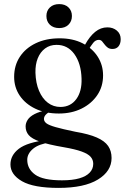

<svg xmlns="http://www.w3.org/2000/svg" viewBox="-20 -665 609 937"><path d="M348 -22Q285 -35 251.8 -44.5Q218.5 -54 206.5 -63.2Q194.5 -72.5 194.5 -84.5Q194.5 -95.5 203.2 -105Q212 -114.5 228 -122.5L215 -128.5Q173 -121 149 -108.5Q125 -96 115 -80.2Q105 -64.5 105 -48Q105 -23.5 120 -5.8Q135 12 175.2 26.2Q215.5 40.5 291.5 53.5Q347 63 378.5 74.5Q410 86 422.5 100.5Q435 115 435 134.5Q435 159 418 177.2Q401 195.5 367.5 205.2Q334 215 282.5 215Q190 215 151.5 187.2Q113 159.5 113 115Q113 85 141.2 61.2Q169.5 37.5 224 30.5L212 17.5Q113 29.5 72 61Q31 92.5 31 137.5Q31 187 87.5 219.5Q144 252 266 252Q391 252 457.8 211.2Q524.5 170.5 524.5 106Q524.5 72 507.8 47.5Q491 23 452.2 6Q413.5 -11 348 -22ZM379 -421.5 407.5 -415Q423 -441 434.8 -455.8Q446.5 -470.5 462 -470.5Q471.5 -470.5 477.8 -463.8Q484 -457 490.2 -448.2Q496.5 -439.5 505.5 -432.8Q514.5 -426 529 -426Q548 -426 558.5 -439Q569 -452 569 -474Q569 -500 550.2 -515.8Q531.5 -531.5 504 -531.5Q471.5 -531.5 444.5 -509.5Q417.5 -487.5 395.5 -447.5ZM483 -297Q483 -347.5 456.8 -388.5Q430.5 -429.5 383 -453.8Q335.5 -478 271 -478Q204.5 -478 154.5 -454Q104.5 -430 76.8 -387.8Q49 -345.5 49 -290Q49 -239 76.2 -198.5Q103.5 -158 152.5 -134.5Q201.5 -111 267.5 -111Q329.5 -111 378 -135Q426.5 -159 454.8 -200.8Q483 -242.5 483 -297ZM255.5 -446Q310 -446.5 343 -400.8Q376 -355 378 -281Q380 -219 352.2 -181.2Q324.5 -143.5 275.5 -143Q240.5 -143 213.5 -163.5Q186.5 -184 170.5 -221.8Q154.5 -259.5 153 -310Q152 -350 164.2 -380.5Q176.5 -411 200 -428.5Q223.5 -446 255.5 -446ZM269 -528Q240.5 -528 223.5 -544.2Q206.5 -560.5 206.5 -587Q206.5 -612.5 223.5 -628.8Q240.5 -645 269 -645Q297.5 -645 314.2 -628.8Q331 -612.5 331 -587Q331 -561 314.2 -544.5Q297.5 -528 269 -528Z"/></svg>

Font: Fraunces 17pt
Style: Regular
Weight: 400
Version: Version 1.000;[b76b70a41]